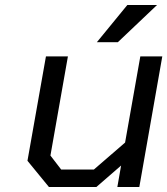

<svg xmlns="http://www.w3.org/2000/svg" viewBox="-20 -749 670 769"><path d="M368 -580 490 -729H609L452 -580ZM176 0 90 -105 164 -523H252L182 -126L225 -70H356L481 -178L542 -523H630L538 0H450L465 -86L366 0Z"/></svg>

Font: Tomorrow
Style: Italic
Weight: 400
Italic angle: -10°
Designer: Tony de Marco, Monica Rizzolli
Foundry: Just in Type
Version: Version 2.002